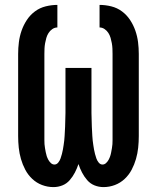

<svg xmlns="http://www.w3.org/2000/svg" viewBox="-20 -755 640 783"><path d="M402 8Q383 8 365.5 1Q348 -6 335.5 -20.5Q323 -35 314.5 -51.5Q306 -68 300 -86Q294 -68 285.5 -51.5Q277 -35 264.5 -20.5Q252 -6 234.5 1Q217 8 198 8Q174 8 151.5 -0.5Q129 -9 111.5 -25.5Q94 -42 83 -63Q72 -84 65.5 -106.5Q59 -129 56.5 -152.5Q54 -176 54 -200V-535Q54 -559 57 -583Q60 -607 68 -630Q76 -653 89.5 -673.5Q103 -694 122.5 -708.5Q142 -723 166 -729Q190 -735 214 -735V-643Q203 -643 193.5 -636.5Q184 -630 178 -620.5Q172 -611 169 -600.5Q166 -590 164 -579Q162 -568 161.5 -557Q161 -546 161 -535V-200Q161 -192 161 -183.5Q161 -175 161.5 -167Q162 -159 163.5 -151Q165 -143 166.5 -134.5Q168 -126 170.5 -118.5Q173 -111 177 -103.5Q181 -96 187.5 -90Q194 -84 202 -84Q211 -84 217.5 -92Q224 -100 227 -109Q230 -118 232.5 -127Q235 -136 236.5 -145Q238 -154 239.5 -163.5Q241 -173 242 -182Q243 -191 243.5 -200.5Q244 -210 244.5 -219.5Q245 -229 245.5 -238Q246 -247 246 -256.5Q246 -266 246.5 -275.5Q247 -285 247 -294V-478H353V-294Q353 -285 353.5 -275.5Q354 -266 354 -256.5Q354 -247 354.5 -238Q355 -229 355.5 -219.5Q356 -210 356.5 -200.5Q357 -191 358 -182Q359 -173 360.5 -163.5Q362 -154 363.5 -145Q365 -136 367.5 -127Q370 -118 373 -109Q376 -100 382.5 -92Q389 -84 398 -84Q406 -84 412.5 -90Q419 -96 423 -103.5Q427 -111 429.5 -118.5Q432 -126 433.5 -134.5Q435 -143 436.5 -151Q438 -159 438.5 -167Q439 -175 439 -183.5Q439 -192 439 -200V-535Q439 -546 438.5 -557Q438 -568 436 -579Q434 -590 431 -600.5Q428 -611 422 -620.5Q416 -630 406.5 -636.5Q397 -643 386 -643V-735Q410 -735 434 -729Q458 -723 477.5 -708.5Q497 -694 510.5 -673.5Q524 -653 532 -630Q540 -607 543 -583Q546 -559 546 -535V-200Q546 -176 543.5 -152.5Q541 -129 534.5 -106.5Q528 -84 517 -63Q506 -42 488.5 -25.5Q471 -9 448.5 -0.5Q426 8 402 8Z"/></svg>

Font: Iosevka Curly SmBdEx
Style: Regular
Weight: 600
Width: 7
Monospace: yes
Designer: Belleve Invis
Foundry: Belleve Invis
Version: Version 11.1.0; ttfautohint (v1.8.3)